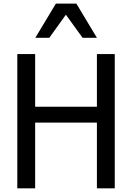

<svg xmlns="http://www.w3.org/2000/svg" viewBox="-20 -1020 715 1040"><path d="M393.6 -1000.5H282.7L171.4 -815.4H247.1L336.9 -940.4L427.2 -815.4H504.9ZM601.6 -727.1H504.9V-441.9H170.4V-727.1H73.7V0H170.4V-356H504.9V0H601.6Z"/></svg>

Font: SG Kara SemiBold
Style: Regular
Weight: 400
Designer: Damoon Khanjanzadeh
Version: Version 1.000